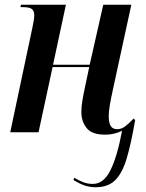

<svg xmlns="http://www.w3.org/2000/svg" viewBox="-20 -556 613 807"><path d="M382 231Q357 231 335.5 223.5Q314 216 289 201L292 191Q310 202 329 209.5Q348 217 370 217Q416 217 444.5 159Q473 101 493 -6Q478 1 460.5 5.5Q443 10 422 10Q366 10 344 -18Q322 -46 322 -85Q322 -107 326 -131.5Q330 -156 336 -184L355 -274H201L142 0H23L116 -439Q120 -457 122 -470.5Q124 -484 124 -493Q124 -510 114 -518Q104 -526 76 -526H66L68 -536H257L203 -284H357L414 -536H532L454 -177Q446 -140 441.5 -114Q437 -88 437 -66Q437 -41 445 -27Q453 -13 473 -13Q491 -13 507.5 -26Q524 -39 542 -58L548 -51Q531 48 512.5 110Q494 172 464 201.5Q434 231 382 231Z"/></svg>

Font: Noto Serif Display Condensed SemiBold
Style: Italic
Weight: 600
Width: 3
Italic angle: -12°
Designer: Monotype Design Team
Foundry: Monotype Imaging Inc.
Version: Version 2.009